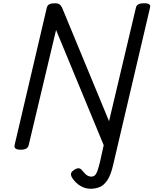

<svg xmlns="http://www.w3.org/2000/svg" viewBox="-20 -910 947 1185"><path d="M678 109Q664 170 643 201.5Q622 233 596 244Q570 255 539 255Q506 255 476.5 237.5Q447 220 427 190Q417 175 418 163Q419 151 437 139Q453 128 465 128.5Q477 129 486 141Q497 154 506 163Q515 172 524.5 176Q534 180 543 180Q557 180 566 171.5Q575 163 581.5 144Q588 125 596 94L620 -14L326 -725L157 -14Q154 0 142 7Q130 14 108 14Q64 14 70 -14L269 -863Q272 -877 284.5 -883.5Q297 -890 319 -890Q337 -890 346.5 -883.5Q356 -877 363 -863L653 -162L819 -863Q822 -877 834.5 -883.5Q847 -890 869 -890Q914 -890 906 -863Z"/></svg>

Font: Playwrite AT
Style: Italic
Weight: 400
Italic angle: -13.0072°
Designer: Veronika Burian, José Scaglione
Foundry: TypeTogether
Version: Version 1.002